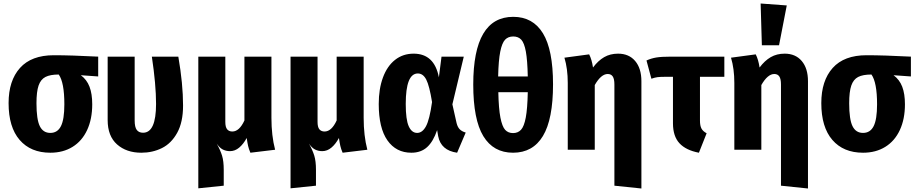

<svg xmlns="http://www.w3.org/2000/svg" viewBox="-20 -854 5222 1095"><path d="M540 -418 441 -425Q475 -400 490.5 -359.5Q506 -319 506 -259Q506 -175 477 -112.5Q448 -50 394 -16.5Q340 17 267 17Q155 17 92 -56Q29 -129 29 -266Q29 -394 94 -466.5Q159 -539 287 -539Q386 -539 540 -531ZM347 -259Q347 -384 315 -429Q266 -429 239 -415Q212 -401 200 -366Q188 -331 188 -265Q188 -173 207 -134.5Q226 -96 267 -96Q308 -96 327.5 -134.5Q347 -173 347 -259Z M1024 -252Q1024 -157 990.5 -96.5Q957 -36 903.5 -9.5Q850 17 786 17Q701 17 647.5 -30.5Q594 -78 594 -169V-531H748V-167Q748 -129 760 -113Q772 -97 796 -97Q870 -97 870 -261Q870 -372 846 -531H997Q1024 -375 1024 -252Z M1408 17Q1399 -4 1395 -21.5Q1391 -39 1387 -67Q1368 -32 1344 -12Q1320 8 1292 8Q1269 8 1250.5 -1.5Q1232 -11 1216 -35Q1237 3 1246.5 34Q1256 65 1256 115V205L1111 220V-531H1265V-159Q1265 -129 1275.5 -116.5Q1286 -104 1305 -104Q1345 -104 1374 -167V-531H1528V-182Q1528 -80 1549 0Z M1934 17Q1925 -4 1921 -21.5Q1917 -39 1913 -67Q1894 -32 1870 -12Q1846 8 1818 8Q1795 8 1776.5 -1.5Q1758 -11 1742 -35Q1763 3 1772.5 34Q1782 65 1782 115V205L1637 220V-531H1791V-159Q1791 -129 1801.5 -116.5Q1812 -104 1831 -104Q1871 -104 1900 -167V-531H2054V-182Q2054 -80 2075 0Z M2483 -413 2498 -531H2625L2560 -259L2584 -152Q2590 -128 2602.5 -116Q2615 -104 2636 -98L2587 17Q2495 4 2479 -77L2473 -112Q2451 -47 2416 -15Q2381 17 2326 17Q2239 17 2189.5 -53.5Q2140 -124 2140 -261Q2140 -347 2164 -412Q2188 -477 2233 -512.5Q2278 -548 2339 -548Q2457 -548 2483 -413ZM2294 -261Q2294 -172 2311 -134Q2328 -96 2359 -96Q2389 -96 2409.5 -134Q2430 -172 2444 -272Q2429 -365 2411 -400Q2393 -435 2363 -435Q2294 -435 2294 -261Z M3134 -373Q3134 -174 3076.5 -78.5Q3019 17 2906 17Q2794 17 2736.5 -77.5Q2679 -172 2679 -372Q2679 -758 2907 -758Q3019 -758 3076.5 -664Q3134 -570 3134 -373ZM2821 -418H2990Q2988 -511 2979 -560Q2970 -609 2953 -627.5Q2936 -646 2907 -646Q2878 -646 2860.5 -627.5Q2843 -609 2833 -559.5Q2823 -510 2821 -418ZM2990 -328H2822Q2824 -234 2834 -183Q2844 -132 2861 -113.5Q2878 -95 2906 -95Q2934 -95 2951.5 -114Q2969 -133 2978.5 -183.5Q2988 -234 2990 -328Z M3638 -391V221L3484 205V-372Q3484 -404 3474.5 -418Q3465 -432 3446 -432Q3408 -432 3372 -369V0H3218V-381Q3218 -462 3199 -525L3340 -544Q3355 -515 3362 -469Q3391 -508 3425.5 -528Q3460 -548 3505 -548Q3567 -548 3602.5 -506Q3638 -464 3638 -391Z M3972 -416V-167Q3972 -137 3980.5 -121Q3989 -105 4010 -94L3966 17Q3892 3 3855 -37Q3818 -77 3818 -151V-416H3777Q3745 -416 3730 -414Q3715 -412 3695 -405L3667 -509Q3693 -521 3722.5 -526Q3752 -531 3807 -531H4111V-416Z M4588 -391V221L4434 205V-372Q4434 -404 4424.5 -418Q4415 -432 4396 -432Q4358 -432 4322 -369V0H4168V-381Q4168 -462 4149 -525L4290 -544Q4305 -515 4312 -469Q4341 -508 4375.5 -528Q4410 -548 4455 -548Q4517 -548 4552.5 -506Q4588 -464 4588 -391ZM4467 -823 4423 -596H4325L4318 -834Z M5175 -418 5076 -425Q5110 -400 5125.5 -359.5Q5141 -319 5141 -259Q5141 -175 5112 -112.5Q5083 -50 5029 -16.5Q4975 17 4902 17Q4790 17 4727 -56Q4664 -129 4664 -266Q4664 -394 4729 -466.5Q4794 -539 4922 -539Q5021 -539 5175 -531ZM4982 -259Q4982 -384 4950 -429Q4901 -429 4874 -415Q4847 -401 4835 -366Q4823 -331 4823 -265Q4823 -173 4842 -134.5Q4861 -96 4902 -96Q4943 -96 4962.5 -134.5Q4982 -173 4982 -259Z"/></svg>

Font: Fira Sans Condensed
Style: Bold
Weight: 700
Width: 3
Designer: bBox Type GmbH & Carrois Corporate GbR & Edenspiekermann AG
Foundry: bBox Type GmbH & Carrois Corporate GbR & Edenspiekermann AG
Version: Version 4.301